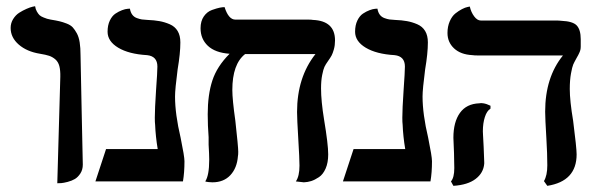

<svg xmlns="http://www.w3.org/2000/svg" viewBox="-20 -583 1915 617"><path d="M164.1 5.9 173.8 -335.9Q174.3 -356.9 170.7 -370.6Q167 -384.3 158 -392.1Q148.9 -399.9 138.2 -403.6Q127.4 -407.2 108.9 -410.2Q66.4 -417 40.3 -439.7Q14.2 -462.4 14.2 -493.2Q14.2 -508.8 22.2 -521.7Q30.3 -534.7 41.7 -542Q53.2 -549.3 64.9 -554.4Q76.7 -559.6 85 -561.5L92.8 -563Q94.2 -553.2 98.6 -545.7Q103 -538.1 107.2 -534.2Q111.3 -530.3 119.9 -526.9Q128.4 -523.4 131.3 -522.7Q134.3 -522 143.1 -520Q161.1 -517.1 171.4 -514.6Q181.6 -512.2 194.3 -507.3Q207 -502.4 213.9 -494.9Q220.7 -487.3 227.1 -475.6Q233.4 -463.9 236.1 -446.5Q238.8 -429.2 238.8 -405.8Q239.7 -354.5 242.4 -227.3Q245.1 -100.1 246.1 -54.2Q246.1 -37.6 238.3 -25.6Q230.5 -13.7 220.7 -7.8Q210.9 -2 197.5 1.5Q184.1 4.9 177 5.4Q169.9 5.9 164.1 5.9Z M542.5 -272.9Q542.5 -216.3 560.5 -140.1Q572.8 -80.1 572.8 -64.9Q572.8 -28.3 567.9 0H286.6L320.8 -104H486.8Q480 -144.5 478.5 -182.1Q477.5 -189 477.5 -205.1Q477.5 -232.4 481.4 -292Q485.8 -352.5 485.8 -369.1Q485.8 -402.3 452.6 -405.8Q394 -409.2 359.9 -429.7Q325.7 -450.2 325.7 -481Q325.7 -502 333 -517.1Q340.3 -532.2 351.1 -539.3Q361.8 -546.4 372.3 -550.3Q382.8 -554.2 390.1 -554.7L397.5 -555.2Q399.4 -543.5 405 -535.9Q410.6 -528.3 419.9 -524.9Q429.2 -521.5 436 -520.5Q442.9 -519.5 453.6 -519Q476.1 -518.1 492.4 -515.1Q508.8 -512.2 525.4 -505.1Q542 -498 550.8 -483.4Q559.6 -468.8 559.6 -446.8Q559.6 -411.6 550.8 -359.9Q542.5 -296.4 542.5 -272.9Z M1011.7 -298.8Q1011.7 -258.3 1021.5 -198.2Q1034.7 -119.1 1034.7 -86.9Q1034.7 -60.1 1026.4 -41.3Q1018.1 -22.5 1004.9 -13.7Q991.7 -4.9 980.2 -1.2Q968.8 2.4 956.5 2.9L930.7 0Q942.4 -16.6 942.4 -50.8Q942.4 -72.8 938.5 -137.2Q934.6 -201.7 934.6 -223.1Q934.6 -334.5 993.7 -409.2H767.6Q726.6 -377 726.6 -293.9Q726.6 -263.2 736.3 -194.8Q745.6 -111.3 745.6 -95.2Q745.6 -85 744.6 -81.1Q741.7 -43 720.2 -20Q698.7 2.9 662.6 2.9Q656.7 2.9 651.1 2.2Q645.5 1.5 642.6 1L639.6 0Q652.3 -19.5 652.3 -68.8V-71.8Q652.3 -85.9 650.4 -118.2V-142.1Q647.5 -179.7 647.5 -215.8Q647.5 -278.8 662.4 -324.2Q677.2 -369.6 717.8 -410.2Q671.4 -413.6 647.9 -435.8Q624.5 -458 624.5 -492.2Q624.5 -515.1 635 -530.3Q645.5 -545.4 661.4 -551Q677.2 -556.6 686 -558.3Q694.8 -560.1 701.7 -560.1Q714.4 -520 736.3 -520H970.7Q981.4 -520 985.4 -519Q1056.6 -516.1 1056.6 -453.1Q1056.6 -437.5 1053 -424.6Q1049.3 -411.6 1045.7 -404.8Q1042 -397.9 1033.7 -386.2Q1026.4 -376 1022.7 -368.2Q1019 -360.4 1015.4 -342.3Q1011.7 -324.2 1011.7 -298.8Z M1337.9 -272.9Q1337.9 -216.3 1356 -140.1Q1368.2 -80.1 1368.2 -64.9Q1368.2 -28.3 1363.3 0H1082L1116.2 -104H1282.2Q1275.4 -144.5 1273.9 -182.1Q1272.9 -189 1272.9 -205.1Q1272.9 -232.4 1276.9 -292Q1281.2 -352.5 1281.2 -369.1Q1281.2 -402.3 1248 -405.8Q1189.5 -409.2 1155.3 -429.7Q1121.1 -450.2 1121.1 -481Q1121.1 -502 1128.4 -517.1Q1135.7 -532.2 1146.5 -539.3Q1157.2 -546.4 1167.7 -550.3Q1178.2 -554.2 1185.5 -554.7L1192.9 -555.2Q1194.8 -543.5 1200.4 -535.9Q1206.1 -528.3 1215.3 -524.9Q1224.6 -521.5 1231.4 -520.5Q1238.3 -519.5 1249 -519Q1271.5 -518.1 1287.8 -515.1Q1304.2 -512.2 1320.8 -505.1Q1337.4 -498 1346.2 -483.4Q1355 -468.8 1355 -446.8Q1355 -411.6 1346.2 -359.9Q1337.9 -296.4 1337.9 -272.9Z M1811 -296.9Q1811 -259.3 1821.8 -194.8Q1833 -107.4 1833 -86.9Q1833 -0.5 1738.8 14.2L1728 -1Q1738.8 -19 1738.8 -51.8Q1738.8 -88.4 1735.8 -138.2Q1731.9 -202.6 1731.9 -224.1Q1731.9 -334.5 1789.1 -404.8H1515.1Q1503.9 -404.8 1498 -405.8Q1460.4 -407.7 1439.2 -427.5Q1418 -447.3 1418 -477.1Q1418 -498 1425.3 -514.6Q1432.6 -531.2 1443.4 -539.8Q1454.1 -548.3 1464.6 -553.7Q1475.1 -559.1 1482.4 -560.5L1489.7 -562Q1493.7 -543.9 1503.7 -530.5Q1513.7 -517.1 1524.9 -517.1H1764.2Q1777.3 -517.1 1784.2 -516.1Q1820.8 -514.6 1833.5 -501Q1846.2 -487.3 1846.2 -457V-433.1Q1846.2 -430.7 1845.9 -428Q1845.7 -425.3 1845.2 -423.3Q1844.7 -421.4 1843.8 -418.5Q1842.8 -415.5 1842 -414.1Q1841.3 -412.6 1839.8 -409.4Q1838.4 -406.2 1837.6 -405Q1836.9 -403.8 1834.7 -399.9Q1832.5 -396 1832 -395Q1825.2 -382.8 1822 -375.5Q1818.8 -368.2 1814.9 -346.9Q1811 -325.7 1811 -296.9ZM1531.7 -161.1Q1531.7 -156.7 1532.2 -149.4Q1532.7 -142.1 1533.2 -130.6Q1533.7 -119.1 1534.2 -111.8Q1536.1 -71.8 1536.1 -62V-57.1Q1533.7 -27.3 1508.5 -8.1Q1483.4 11.2 1437 14.2L1429.2 0Q1439.9 -12.2 1439.9 -43Q1439.9 -45.9 1439.5 -63Q1439 -80.1 1439 -90.8Q1437 -128.9 1437 -140.1Q1437 -190.9 1458 -220.2Q1479 -249.5 1520 -251Q1525.9 -252.4 1533.2 -251Q1543.5 -249.5 1556.2 -243.2V-233.9Q1544.4 -226.6 1538.1 -206.8Q1531.7 -187 1531.7 -161.1Z"/></svg>

Font: Common Serif SemiBold
Style: Regular
Weight: 600
Designer: Philipp H. Poll, Khaled Hosny
Foundry: Stefan Peev, Context Ltd.
Version: Version 1.026